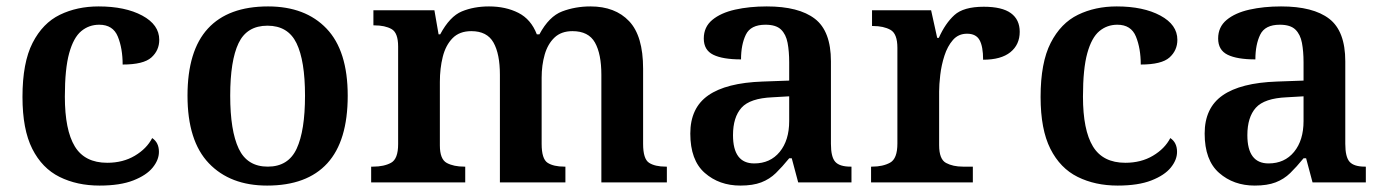

<svg xmlns="http://www.w3.org/2000/svg" viewBox="-20 -568 4310 598"><path d="M290 10Q220 10 165.5 -17Q111 -44 80.5 -104.5Q50 -165 50 -266Q50 -373 81.5 -434.5Q113 -496 166.5 -522Q220 -548 287 -548Q370 -548 423 -519.5Q476 -491 476 -444Q476 -411 451.5 -389Q427 -367 362 -367Q362 -417 347 -454Q332 -491 289 -491Q257 -491 233 -471Q209 -451 195.5 -402.5Q182 -354 182 -267Q182 -163 213 -112Q244 -61 314 -61Q363 -61 400 -83Q437 -105 454 -138Q475 -124 475 -95Q475 -70 455.5 -46Q436 -22 395 -6Q354 10 290 10Z M812 10Q697 10 630.5 -59.5Q564 -129 564 -270Q564 -410 627.5 -479Q691 -548 815 -548Q931 -548 997 -479Q1063 -410 1063 -270Q1063 -129 999.5 -59.5Q936 10 812 10ZM814 -49Q878 -49 904 -105Q930 -161 930 -270Q930 -379 903.5 -433.5Q877 -488 813 -488Q749 -488 723 -433.5Q697 -379 697 -270Q697 -161 723.5 -105Q750 -49 814 -49Z M1136 0V-49H1142Q1176 -49 1198 -61Q1220 -73 1220 -119V-423Q1220 -466 1199.5 -477.5Q1179 -489 1146 -489H1143V-536H1333L1346 -461H1351Q1381 -517 1418.5 -532.5Q1456 -548 1503 -548Q1555 -548 1594.5 -528Q1634 -508 1652 -461H1660Q1690 -517 1731 -532.5Q1772 -548 1819 -548Q1896 -548 1939.5 -502Q1983 -456 1983 -354V-120Q1983 -73 2001.5 -61Q2020 -49 2054 -49H2057V0H1853V-335Q1853 -400 1833 -435.5Q1813 -471 1763 -471Q1728 -471 1707 -451Q1686 -431 1676.5 -398Q1667 -365 1667 -326V-120Q1667 -73 1685.5 -61Q1704 -49 1738 -49H1741V0H1537V-335Q1537 -400 1517 -435.5Q1497 -471 1448 -471Q1411 -471 1389.5 -449Q1368 -427 1359 -391Q1350 -355 1350 -313V-115Q1350 -72 1371.5 -60.5Q1393 -49 1426 -49H1429V0Z M2286 10Q2220 10 2175 -29.5Q2130 -69 2130 -152Q2130 -232 2186 -271Q2242 -310 2355 -314L2438 -317V-374Q2438 -408 2433 -434.5Q2428 -461 2412.5 -476Q2397 -491 2364 -491Q2318 -491 2303 -460Q2288 -429 2288 -383Q2231 -383 2201.5 -397.5Q2172 -412 2172 -448Q2172 -484 2198.5 -506Q2225 -528 2269.5 -538Q2314 -548 2368 -548Q2468 -548 2518 -509.5Q2568 -471 2568 -377V-120Q2568 -79 2581.5 -64Q2595 -49 2629 -49H2632V0H2466L2446 -75H2438Q2416 -48 2396.5 -29Q2377 -10 2351 0Q2325 10 2286 10ZM2329 -59Q2379 -59 2408.5 -95Q2438 -131 2438 -191V-268L2386 -265Q2316 -262 2289.5 -232.5Q2263 -203 2263 -147Q2263 -59 2329 -59Z M2693 0V-49H2696Q2730 -49 2752.5 -61.5Q2775 -74 2775 -121V-419Q2775 -463 2753.5 -475Q2732 -487 2699 -487H2696V-536H2880L2899 -450H2904Q2924 -495 2952.5 -521Q2981 -547 3044 -547Q3101 -547 3128.5 -527Q3156 -507 3156 -469Q3156 -429 3127 -405.5Q3098 -382 3042 -382Q3042 -423 3031 -443Q3020 -463 2992 -463Q2965 -463 2948 -443.5Q2931 -424 2921.5 -394.5Q2912 -365 2908.5 -334.5Q2905 -304 2905 -283V-116Q2905 -72 2926.5 -60.5Q2948 -49 2979 -49H3010V0Z M3461 10Q3391 10 3336.5 -17Q3282 -44 3251.5 -104.5Q3221 -165 3221 -266Q3221 -373 3252.5 -434.5Q3284 -496 3337.5 -522Q3391 -548 3458 -548Q3541 -548 3594 -519.5Q3647 -491 3647 -444Q3647 -411 3622.5 -389Q3598 -367 3533 -367Q3533 -417 3518 -454Q3503 -491 3460 -491Q3428 -491 3404 -471Q3380 -451 3366.5 -402.5Q3353 -354 3353 -267Q3353 -163 3384 -112Q3415 -61 3485 -61Q3534 -61 3571 -83Q3608 -105 3625 -138Q3646 -124 3646 -95Q3646 -70 3626.5 -46Q3607 -22 3566 -6Q3525 10 3461 10Z M3888 10Q3822 10 3777 -29.5Q3732 -69 3732 -152Q3732 -232 3788 -271Q3844 -310 3957 -314L4040 -317V-374Q4040 -408 4035 -434.5Q4030 -461 4014.5 -476Q3999 -491 3966 -491Q3920 -491 3905 -460Q3890 -429 3890 -383Q3833 -383 3803.5 -397.5Q3774 -412 3774 -448Q3774 -484 3800.5 -506Q3827 -528 3871.5 -538Q3916 -548 3970 -548Q4070 -548 4120 -509.5Q4170 -471 4170 -377V-120Q4170 -79 4183.5 -64Q4197 -49 4231 -49H4234V0H4068L4048 -75H4040Q4018 -48 3998.5 -29Q3979 -10 3953 0Q3927 10 3888 10ZM3931 -59Q3981 -59 4010.5 -95Q4040 -131 4040 -191V-268L3988 -265Q3918 -262 3891.5 -232.5Q3865 -203 3865 -147Q3865 -59 3931 -59Z"/></svg>

Font: Noto Serif Toto SemiBold
Style: Regular
Weight: 600
Designer: Monotype Design Team
Foundry: Monotype Imaging Inc.
Version: Version 2.001; ttfautohint (v1.8.4.7-5d5b)